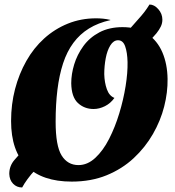

<svg xmlns="http://www.w3.org/2000/svg" viewBox="-20 -781 776 849"><path d="M78 48Q54 48 38 31.5Q22 15 21 -12Q21 -48 45 -75L129 -170L199 -101L135 -29Q117 -10 102 10.5Q87 31 78 48ZM610 -564 528 -624 587 -691Q607 -713 618.5 -728Q630 -743 641 -761Q662 -761 680 -740.5Q698 -720 698 -694Q698 -678 691 -663.5Q684 -649 672 -634ZM297 22Q167 22 98 -45.5Q29 -113 29 -246Q29 -320 46.5 -387Q64 -454 96.5 -511.5Q129 -569 175.5 -611Q222 -653 280 -676.5Q338 -700 405 -700Q420 -700 435.5 -698.5Q451 -697 468 -693V-692Q414 -680 373.5 -655Q333 -630 304.5 -591.5Q276 -553 259 -501Q242 -449 234 -384.5Q226 -320 226 -243Q226 -136 252.5 -93.5Q279 -51 327 -51Q367 -51 401.5 -83Q436 -115 462.5 -167Q489 -219 507.5 -280Q526 -341 535.5 -400.5Q545 -460 544 -507Q543 -549 533.5 -576Q524 -603 502 -603Q482 -603 468 -580.5Q454 -558 447.5 -523.5Q441 -489 441 -453Q442 -416 452.5 -386.5Q463 -357 486 -348Q469 -324 444 -311.5Q419 -299 394 -299Q353 -299 324.5 -325.5Q296 -352 295 -413Q295 -453 308 -496Q321 -539 348.5 -577Q376 -615 419.5 -638Q463 -661 522 -661Q588 -661 632 -631Q676 -601 698 -549.5Q720 -498 721 -432Q722 -373 706 -310Q690 -247 656 -188Q622 -129 571 -81.5Q520 -34 451.5 -6Q383 22 297 22Z"/></svg>

Font: Sansita Swashed Light ExtraBold
Style: Regular
Weight: 800
Version: Version 1.003